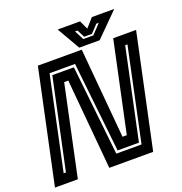

<svg xmlns="http://www.w3.org/2000/svg" viewBox="-162 -987 1055 1116"><g transform="rotate(-20 366.0 -429.0)"><path d="M64 -61H78L197 -619.5H330.5L390.5 -63.5H546.5L668.5 -638H654.5L536 -78.5H404L343.5 -635.5H186ZM-12 0 137 -700H408.5L458 -143.5H484.5L603 -700H744.5L595.5 0H324L273.5 -558H248L129.5 0ZM399 -716 317 -858H455.5L480.5 -804L528.5 -858H667L525 -716ZM438 -755H500L555 -813H539.5L495.5 -766H447.5L423.5 -813H408Z"/></g></svg>

Font: Tourney
Style: Bold Italic
Weight: 700
Italic angle: -12°
Version: Version 1.015